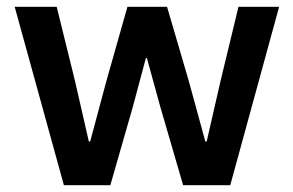

<svg xmlns="http://www.w3.org/2000/svg" viewBox="-20 -542 859 562"><path d="M23 -522H146L199 -307L240 -128H244L292 -307L353 -522H469L532 -307L581 -128H585L626 -307L678 -522H797L654 0H516L449 -230L410 -372H407L369 -230L303 0H167Z"/></svg>

Font: IBM Plex Sans Devanagari SemiBold
Style: Regular
Weight: 600
Designer: Mike Abbink, Paul van der Laan, Pieter van Rosmalen, Erin McLaughlin
Foundry: Bold Monday
Version: Version 1.1